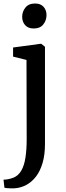

<svg xmlns="http://www.w3.org/2000/svg" viewBox="-34 -802 368 1065"><path d="M46 242.5Q38.5 243 26.5 242.8Q14.5 242.5 4 241.5Q-6.5 240.5 -9.5 239L-14.5 194.5Q-7 195 8.5 192.5Q24 190 40.5 183.5Q68 172.5 84.2 144.2Q100.5 116 107.2 72Q114 28 114 -29L113 -469.5L38.5 -488V-538.5L190 -559H195L215.5 -542.5V-4Q215.5 56.5 202.2 101.8Q189 147 165.5 177.5Q142 208 111.2 224.2Q80.5 240.5 46 242.5ZM152.5 -644Q121.5 -644 105.2 -662.8Q89 -681.5 89 -708.5Q89 -737.5 107 -760Q125 -782.5 160 -782.5H161Q191.5 -782.5 207.8 -764Q224 -745.5 224 -718.5Q224 -689 206.2 -666.5Q188.5 -644 153.5 -644Z"/></svg>

Font: Merriweather 36pt
Style: Regular
Weight: 400
Designer: Eben Sorkin
Foundry: Eben Sorkin
Version: Version 2.100